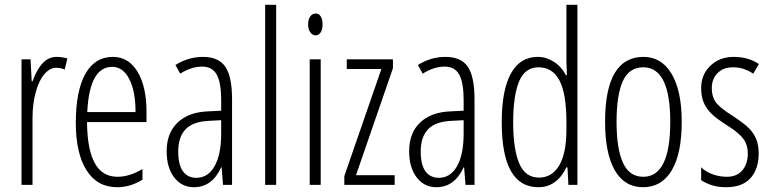

<svg xmlns="http://www.w3.org/2000/svg" viewBox="-20 -780 3257 810"><path d="M217.8 -540Q242.2 -540 264.2 -533.2L252.9 -486.8Q235.4 -494.1 216.8 -494.1Q189.9 -494.1 166.5 -466.3Q143.6 -439.5 130.4 -389.6Q117.2 -340.8 117.2 -280.8V0H70.8V-529.8H108.9L113.8 -437H117.2Q154.3 -540 217.8 -540Z M453.1 -498Q357.4 -498 348.1 -307.1H551.8Q551.8 -394.5 525.4 -446.3Q499 -498 453.1 -498ZM474.1 9.8Q390.1 9.8 345.2 -61.5Q299.8 -133.3 299.8 -261.2Q299.8 -396.5 340.3 -468.8Q380.4 -540 456.1 -540Q522.5 -540 560.1 -477.5Q598.1 -414.6 598.1 -308.1V-265.1H347.2Q347.7 -150.4 379.9 -91.8Q411.1 -34.2 476.1 -34.2Q526.4 -34.2 581.1 -66.9V-22Q530.3 9.8 474.1 9.8Z M808.1 -29.8Q857.4 -29.8 885.3 -79.1Q913.1 -127.9 913.1 -217.8V-272.9L857.9 -270Q793 -266.1 763.2 -234.9Q731.9 -202.1 731.9 -141.1Q731.9 -84 752.4 -56.6Q772.9 -29.8 808.1 -29.8ZM920.9 0 915 -74.2H913.1Q875 9.8 797.9 9.8Q746.6 9.8 714.8 -31.7Q683.1 -73.2 683.1 -142.1Q683.1 -218.3 728.5 -262.2Q774.4 -306.6 856 -310.1L913.1 -313V-356.9Q913.1 -430.7 894.5 -464.8Q876 -499 833 -499Q787.6 -499 740.2 -469.2L720.2 -505.9Q774.9 -540 835.9 -540Q901.9 -540 930.2 -499Q959 -457.5 959 -360.8V0Z M1145 0H1098.6V-759.8H1145Z M1279.8 -676.8Q1279.8 -697.8 1289.1 -710.9Q1297.9 -723.1 1312 -723.1Q1325.2 -723.1 1333 -710.9Q1340.8 -698.7 1340.8 -676.8Q1340.8 -655.8 1333 -643.6Q1324.7 -630.9 1312 -630.9Q1297.9 -630.9 1289.1 -643.6Q1279.8 -656.7 1279.8 -676.8ZM1333 0H1286.6V-529.8H1333Z M1645 0H1432.6V-37.1L1588.9 -488.8H1442.9V-529.8H1637.7V-492.2L1481.9 -41H1645Z M1831.1 -29.8Q1880.4 -29.8 1908.2 -79.1Q1936 -127.9 1936 -217.8V-272.9L1880.9 -270Q1815.9 -266.1 1786.1 -234.9Q1754.9 -202.1 1754.9 -141.1Q1754.9 -84 1775.4 -56.6Q1795.9 -29.8 1831.1 -29.8ZM1943.8 0 1938 -74.2H1936Q1897.9 9.8 1820.8 9.8Q1769.5 9.8 1737.8 -31.7Q1706.1 -73.2 1706.1 -142.1Q1706.1 -218.3 1751.5 -262.2Q1797.4 -306.6 1878.9 -310.1L1936 -313V-356.9Q1936 -430.7 1917.5 -464.8Q1898.9 -499 1856 -499Q1810.5 -499 1763.2 -469.2L1743.2 -505.9Q1797.9 -540 1858.9 -540Q1924.8 -540 1953.1 -499Q1981.9 -457.5 1981.9 -360.8V0Z M2253.9 -30.8Q2309.1 -30.8 2339.4 -82.5Q2369.6 -134.3 2369.6 -233.9V-264.2Q2369.6 -384.8 2340.3 -440.4Q2311 -496.1 2252 -496.1Q2194.8 -496.1 2169.9 -436.5Q2145 -376.5 2145 -263.2Q2145 -149.9 2170.9 -89.8Q2196.3 -30.8 2253.9 -30.8ZM2251 9.8Q2096.7 9.8 2096.7 -264.2Q2096.7 -399.9 2135.3 -469.7Q2173.8 -540 2249 -540Q2284.2 -540 2316.4 -519.5Q2348.6 -499 2367.7 -462.9H2371.6L2369.6 -522V-759.8H2416V0H2377.9L2374 -74.2H2369.6Q2350.6 -33.7 2320.3 -11.7Q2291 9.8 2251 9.8Z M2581.1 -266.1Q2581.1 -151.9 2608.4 -92.8Q2635.3 -34.2 2693.8 -34.2Q2807.6 -34.2 2807.6 -266.1Q2807.6 -496.1 2693.8 -496.1Q2634.3 -496.1 2607.9 -438.5Q2581.1 -379.4 2581.1 -266.1ZM2856 -266.1Q2856 -131.8 2814 -61.5Q2771.5 9.8 2692.9 9.8Q2614.7 9.8 2573.7 -61.5Q2532.7 -132.8 2532.7 -266.1Q2532.7 -540 2694.8 -540Q2771 -540 2813.5 -468.3Q2856 -396.5 2856 -266.1Z M3180.7 -132.8Q3180.7 -65.9 3145.5 -27.8Q3110.8 9.8 3043.9 9.8Q3006.8 9.8 2980.5 0.5Q2953.6 -8.8 2938 -20V-74.2Q2956.5 -55.7 2985.8 -44.9Q3015.1 -34.2 3046.9 -34.2Q3087.9 -34.2 3111.3 -61Q3134.8 -87.9 3134.8 -132.8Q3134.8 -167.5 3117.7 -191.9Q3100.1 -217.3 3053.7 -247.1Q2999.5 -281.2 2980 -301.8Q2959 -323.2 2948.7 -347.7Q2938 -372.6 2938 -408.2Q2938 -465.3 2976.6 -502.4Q3015.6 -540 3074.7 -540Q3138.2 -540 3181.6 -509.8L3157.7 -469.2Q3117.7 -496.1 3072.8 -496.1Q3031.7 -496.1 3007.3 -471.7Q2982.9 -447.3 2982.9 -408.2Q2982.9 -372.1 2999.5 -349.1Q3016.1 -325.7 3069.8 -292Q3120.1 -259.3 3142.1 -236.3Q3161.6 -216.3 3171.4 -190.4Q3180.7 -166 3180.7 -132.8Z"/></svg>

Font: Germano
Style: Regular
Weight: 300
Width: 3
Foundry: Ascender Corporation
Version: Version 1.10; ttfautohint (v1.5)